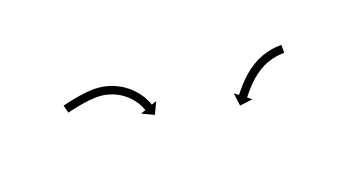

<svg xmlns="http://www.w3.org/2000/svg" viewBox="-30 -736 807 453"><g transform="rotate(-20 374.0 -509.5)"><path d="M657.8 -514C658.4 -514 658.9 -514 659.5 -514L659.4 -534C658.8 -534 658.2 -534 657.7 -534C657.7 -534 657.6 -534 657.6 -534C657.6 -534 657.6 -534 657.6 -534C655.9 -533.9 654.3 -533.9 652.6 -533.8C652.6 -533.8 652.6 -533.8 652.6 -533.8C652.5 -533.8 652.5 -533.8 652.5 -533.8C649.9 -533.7 647.4 -533.5 644.8 -533.3C644.8 -533.3 644.8 -533.3 644.7 -533.3C644.7 -533.3 644.6 -533.3 644.6 -533.3C641.3 -533 638.1 -532.5 634.8 -532.1C634.8 -532.1 634.8 -532 634.7 -532C634.6 -532 634.6 -532 634.6 -532C630.7 -531.3 627 -530.6 623.2 -529.7C623.2 -529.7 623.1 -529.7 623 -529.6C623 -529.6 622.9 -529.6 622.9 -529.6C618.7 -528.5 614.6 -527.2 610.5 -525.8C610.5 -525.8 610.4 -525.8 610.4 -525.8C610.3 -525.8 610.2 -525.7 610.2 -525.7C605.9 -524.1 601.6 -522.3 597.4 -520.4C597.4 -520.4 597.4 -520.4 597.3 -520.3C597.2 -520.3 597.1 -520.3 597.1 -520.3C592.8 -518.1 588.6 -515.8 584.5 -513.4C584.5 -513.4 584.4 -513.3 584.3 -513.3C584.3 -513.3 584.2 -513.2 584.2 -513.2C580.1 -510.6 576.1 -507.9 572.1 -505C572.1 -505 572.1 -505 572 -505C572 -504.9 571.9 -504.9 571.9 -504.9C568.1 -502 564.4 -498.9 560.8 -495.8C560.8 -495.8 560.7 -495.8 560.7 -495.8C560.6 -495.7 560.6 -495.7 560.6 -495.7C557.2 -492.7 553.9 -489.5 550.7 -486.4C550.7 -486.4 550.6 -486.3 550.6 -486.3C550.6 -486.3 550.5 -486.2 550.5 -486.2C547.6 -483.3 544.8 -480.3 542 -477.3C542 -477.3 542 -477.3 542 -477.2C541.9 -477.2 541.9 -477.2 541.9 -477.2C539.6 -474.6 537.2 -471.9 535 -469.2C535 -469.2 534.9 -469.2 534.9 -469.2C534.9 -469.2 534.9 -469.2 534.9 -469.2C533.1 -467.1 531.4 -464.9 529.7 -462.8C529.7 -462.8 529.7 -462.8 529.7 -462.8C529.7 -462.8 529.6 -462.8 529.6 -462.8C528.5 -461.4 527.4 -460 526.3 -458.6L526.3 -458.6L526.3 -458.6C525.9 -458.1 525.6 -457.6 525.2 -457.1L514.8 -465.1L518.9 -432.6L551.4 -436.8L541 -444.8C541.4 -445.3 541.8 -445.8 542.1 -446.3L542.1 -446.3L542.1 -446.3C543.2 -447.6 544.2 -449 545.3 -450.3C545.3 -450.3 545.3 -450.3 545.3 -450.3C545.3 -450.3 545.2 -450.2 545.2 -450.2C546.9 -452.3 548.6 -454.3 550.3 -456.3C550.3 -456.3 550.2 -456.3 550.2 -456.3C550.2 -456.3 550.2 -456.3 550.2 -456.3C552.4 -458.8 554.6 -461.3 556.8 -463.9C556.8 -463.9 556.8 -463.8 556.8 -463.8C556.7 -463.8 556.7 -463.7 556.7 -463.7C559.4 -466.6 562.1 -469.4 564.8 -472.2C564.8 -472.2 564.8 -472.2 564.7 -472.2C564.7 -472.1 564.7 -472.1 564.7 -472.1C567.7 -475.1 570.8 -478 574 -480.8C574 -480.8 573.9 -480.8 573.9 -480.7C573.8 -480.7 573.8 -480.6 573.8 -480.6C577.1 -483.5 580.6 -486.3 584.1 -489C584.1 -489 584 -489 584 -488.9C583.9 -488.9 583.9 -488.8 583.9 -488.8C587.5 -491.4 591.1 -493.9 594.9 -496.3C594.9 -496.3 594.8 -496.3 594.8 -496.2C594.7 -496.2 594.6 -496.1 594.6 -496.1C598.4 -498.3 602.2 -500.4 606.1 -502.4C606.1 -502.4 606 -502.3 605.9 -502.3C605.8 -502.3 605.8 -502.2 605.8 -502.2C609.5 -504 613.4 -505.6 617.3 -507C617.3 -507 617.2 -507 617.1 -507C617 -506.9 616.9 -506.9 616.9 -506.9C620.6 -508.1 624.3 -509.3 628 -510.3C628 -510.3 628 -510.3 627.9 -510.2C627.8 -510.2 627.8 -510.2 627.8 -510.2C631.2 -511 634.6 -511.7 638 -512.3C638 -512.3 638 -512.3 637.9 -512.3C637.8 -512.3 637.8 -512.3 637.8 -512.3C640.7 -512.7 643.7 -513.1 646.7 -513.4C646.7 -513.4 646.6 -513.4 646.6 -513.4C646.5 -513.4 646.5 -513.4 646.5 -513.4C648.8 -513.6 651.1 -513.7 653.5 -513.9C653.5 -513.9 653.4 -513.9 653.4 -513.9C653.4 -513.8 653.3 -513.8 653.3 -513.8C654.8 -513.9 656.4 -513.9 657.9 -514C657.9 -514 657.9 -514 657.8 -514C657.8 -514 657.8 -514 657.8 -514ZM129.9 -575.5C129.1 -575.3 128.4 -575.1 127.6 -575L132.6 -555.6C133.3 -555.8 134 -555.9 134.8 -556.1C134.8 -556.1 134.7 -556.1 134.7 -556.1C134.7 -556.1 134.7 -556.1 134.7 -556.1C136.6 -556.6 138.5 -557 140.5 -557.5C140.5 -557.5 140.4 -557.5 140.4 -557.5C140.4 -557.5 140.4 -557.5 140.4 -557.5C143.4 -558.2 146.3 -558.8 149.3 -559.5C149.3 -559.5 149.3 -559.5 149.2 -559.5C149.2 -559.5 149.2 -559.5 149.2 -559.5C153.1 -560.3 156.9 -561.1 160.8 -561.8C160.8 -561.8 160.8 -561.8 160.7 -561.8C160.7 -561.8 160.7 -561.8 160.7 -561.8C165.3 -562.7 170 -563.5 174.6 -564.2C174.6 -564.2 174.6 -564.2 174.5 -564.2C174.5 -564.2 174.5 -564.2 174.5 -564.2C179.7 -565 185.1 -565.7 190.4 -566.3C190.4 -566.3 190.3 -566.3 190.3 -566.3C190.2 -566.3 190.1 -566.2 190.1 -566.2C196.2 -566.8 202.2 -567.1 208.2 -567.3C208.2 -567.3 208.1 -567.3 208 -567.3C207.8 -567.3 207.7 -567.3 207.7 -567.3C214.5 -567.1 221.3 -566.4 228 -565.4C228 -565.4 227.8 -565.4 227.7 -565.4C227.5 -565.5 227.3 -565.5 227.3 -565.5C234 -564 240.6 -562.1 247 -559.8C247 -559.8 246.8 -559.9 246.7 -559.9C246.5 -560 246.4 -560.1 246.4 -560.1C252.5 -557.4 258.4 -554.4 264.1 -551.1C264.1 -551.1 264 -551.2 263.8 -551.2C263.7 -551.3 263.6 -551.4 263.6 -551.4C268.7 -547.9 273.7 -544.2 278.4 -540.1C278.4 -540.1 278.3 -540.2 278.2 -540.3C278 -540.4 277.9 -540.5 277.9 -540.5C282 -536.7 285.8 -532.6 289.4 -528.3C289.4 -528.3 289.3 -528.4 289.2 -528.5C289.1 -528.6 289 -528.7 289 -528.7C291.9 -525 294.6 -521.1 297.1 -517.1C297.1 -517.1 297 -517.2 297 -517.3C296.9 -517.3 296.9 -517.4 296.9 -517.4C298.7 -514.3 300.4 -511 302 -507.7C302 -507.7 301.9 -507.8 301.9 -507.9C301.9 -508 301.8 -508 301.8 -508C302.8 -505.9 303.7 -503.7 304.6 -501.5C304.6 -501.5 304.5 -501.6 304.5 -501.6C304.5 -501.6 304.5 -501.7 304.5 -501.7C304.8 -500.9 305.1 -500.1 305.4 -499.3L293 -494.8L322.6 -480.8L336.6 -510.5L324.2 -506C323.9 -506.9 323.6 -507.7 323.3 -508.6C323.3 -508.6 323.3 -508.6 323.2 -508.7C323.2 -508.7 323.2 -508.7 323.2 -508.7C322.3 -511.2 321.2 -513.7 320.1 -516.1C320.1 -516.1 320.1 -516.2 320.1 -516.2C320.1 -516.3 320 -516.4 320 -516.4C318.2 -520.1 316.3 -523.7 314.3 -527.3C314.3 -527.3 314.2 -527.4 314.2 -527.5C314.1 -527.6 314.1 -527.6 314.1 -527.6C311.3 -532.2 308.2 -536.5 305 -540.8C305 -540.8 304.9 -540.9 304.8 -541C304.8 -541.1 304.7 -541.2 304.7 -541.2C300.7 -546 296.3 -550.6 291.8 -554.9C291.8 -554.9 291.7 -555 291.6 -555.1C291.5 -555.2 291.4 -555.3 291.4 -555.3C286.1 -559.9 280.5 -564.1 274.8 -568C274.8 -568 274.6 -568.1 274.5 -568.1C274.4 -568.2 274.2 -568.3 274.2 -568.3C267.8 -572.1 261.2 -575.5 254.3 -578.4C254.3 -578.4 254.2 -578.5 254 -578.5C253.9 -578.6 253.7 -578.6 253.7 -578.6C246.5 -581.2 239.2 -583.4 231.7 -585C231.7 -585 231.5 -585.1 231.4 -585.1C231.2 -585.1 231.1 -585.1 231.1 -585.1C223.5 -586.3 215.9 -587 208.3 -587.3C208.3 -587.3 208.2 -587.3 208 -587.3C207.9 -587.3 207.8 -587.3 207.8 -587.3C201.3 -587.1 194.8 -586.7 188.4 -586.2C188.4 -586.2 188.3 -586.2 188.2 -586.2C188.2 -586.2 188.1 -586.1 188.1 -586.1C182.6 -585.5 177 -584.8 171.5 -584C171.5 -584 171.5 -584 171.4 -584C171.4 -584 171.4 -584 171.4 -584C166.6 -583.2 161.8 -582.3 157 -581.5C157 -581.5 157 -581.5 157 -581.4C157 -581.4 157 -581.4 157 -581.4C153 -580.7 149 -579.9 145.1 -579C145.1 -579 145.1 -579 145 -579C145 -579 145 -579 145 -579C142 -578.3 138.9 -577.7 135.9 -577C135.9 -577 135.9 -577 135.9 -577C135.9 -577 135.9 -577 135.9 -577C133.9 -576.5 131.9 -576 129.9 -575.5C129.9 -575.5 129.9 -575.5 129.9 -575.5C129.9 -575.5 129.9 -575.5 129.9 -575.5Z"/></g></svg>

Font: FRB American Cursive Just Arrows Extrabold
Style: Bold Italic
Weight: 800
Italic angle: -25°
Version: Version 2.0;Modular Font Editor K font №1